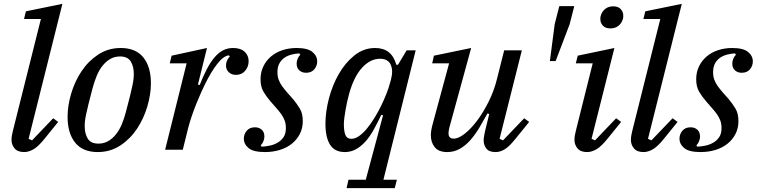

<svg xmlns="http://www.w3.org/2000/svg" viewBox="-20 -780 3946 1000"><path d="M106 12Q72 12 56 -7Q40 -26 40 -51Q40 -62 42 -74.5Q44 -87 47 -98L193 -681H105L115 -721L305 -760L129 -57L147 -49L257 -164L283 -145L215 -61Q180 -17 154.5 -2.5Q129 12 106 12Z M493 -32Q521 -32 543.5 -45Q566 -58 584 -80.5Q602 -103 614.5 -133Q627 -163 636 -198Q649 -247 657 -279.5Q665 -312 669.5 -333.5Q674 -355 675.5 -368.5Q677 -382 677 -393Q677 -434 661 -460Q645 -486 605 -486Q577 -486 554.5 -473Q532 -460 514 -437.5Q496 -415 483.5 -384.5Q471 -354 462 -320Q449 -271 441 -238.5Q433 -206 428.5 -184.5Q424 -163 422.5 -149.5Q421 -136 421 -125Q421 -84 437 -58Q453 -32 493 -32ZM489 12Q411 12 371.5 -37Q332 -86 332 -171Q332 -229 350.5 -292Q369 -355 404 -408Q439 -461 491 -495.5Q543 -530 609 -530Q687 -530 726.5 -481Q766 -432 766 -347Q766 -289 747.5 -226Q729 -163 694 -110Q659 -57 607 -22.5Q555 12 489 12Z M952 -450H864L874 -490L1058 -530L1011 -340L1020 -337Q1038 -383 1056.5 -418.5Q1075 -454 1095.5 -479Q1116 -504 1140 -517Q1164 -530 1194 -530Q1233 -530 1254 -510.5Q1275 -491 1275 -461Q1275 -433 1257 -411.5Q1239 -390 1209 -390Q1186 -390 1171.5 -404Q1157 -418 1157 -439Q1157 -453 1163 -465.5Q1169 -478 1177 -486L1171 -492Q1142 -487 1110.5 -446Q1079 -405 1048 -342Q1040 -326 1028 -299.5Q1016 -273 1003.5 -242Q991 -211 979.5 -177.5Q968 -144 960 -113L932 0H840Z M1360 12Q1300 12 1275 -8.5Q1250 -29 1250 -58Q1250 -81 1265 -99Q1280 -117 1308 -117Q1329 -117 1343 -104.5Q1357 -92 1357 -69Q1357 -57 1352 -44.5Q1347 -32 1338 -23L1343 -16Q1363 -17 1385 -21.5Q1407 -26 1426 -37Q1445 -48 1457 -66Q1469 -84 1469 -113Q1469 -135 1462.5 -152.5Q1456 -170 1444.5 -186Q1433 -202 1418.5 -218Q1404 -234 1388 -253Q1368 -276 1352.5 -302Q1337 -328 1337 -367Q1337 -404 1351.5 -434Q1366 -464 1391 -485.5Q1416 -507 1450.5 -518.5Q1485 -530 1525 -530Q1582 -530 1607 -509.5Q1632 -489 1632 -460Q1632 -437 1617 -419Q1602 -401 1574 -401Q1553 -401 1539 -413.5Q1525 -426 1525 -449Q1525 -461 1530 -473.5Q1535 -486 1544 -495L1539 -502Q1520 -501 1499.5 -496Q1479 -491 1462.5 -480Q1446 -469 1435.5 -450.5Q1425 -432 1425 -404Q1425 -382 1431.5 -364.5Q1438 -347 1449.5 -331Q1461 -315 1475.5 -298.5Q1490 -282 1507 -263Q1526 -240 1541.5 -214.5Q1557 -189 1557 -149Q1557 -112 1541.5 -82Q1526 -52 1499.5 -31Q1473 -10 1437 1Q1401 12 1360 12Z M1795 156H1885L1975 -179L1966 -182Q1946 -140 1926 -104Q1906 -68 1883 -42.5Q1860 -17 1833.5 -2.5Q1807 12 1776 12Q1723 12 1699 -26.5Q1675 -65 1675 -135Q1675 -197 1693 -266.5Q1711 -336 1744.5 -394.5Q1778 -453 1826 -491.5Q1874 -530 1934 -530Q2020 -530 2044 -443H2053L2098 -518H2145L1977 156H2047L2036 200H1785ZM1810 -57Q1830 -57 1851 -72Q1872 -87 1892 -111.5Q1912 -136 1931 -167Q1950 -198 1965.5 -230Q1981 -262 1993 -292.5Q2005 -323 2011 -347L2016 -364Q2029 -412 2015 -443Q2001 -474 1959 -474Q1909 -474 1866 -427.5Q1823 -381 1798 -290Q1793 -273 1788.5 -252Q1784 -231 1780 -209Q1776 -187 1773.5 -167Q1771 -147 1771 -133Q1771 -97 1779 -77Q1787 -57 1810 -57Z M2309 12Q2265 12 2244.5 -13Q2224 -38 2224 -76Q2224 -99 2233 -132L2319 -450H2231L2240 -490L2434 -530L2320 -114Q2318 -105 2317 -98Q2316 -91 2316 -86Q2316 -58 2343 -58Q2368 -58 2401 -84Q2434 -110 2466 -153Q2498 -196 2526 -252.5Q2554 -309 2569 -371L2606 -518H2698L2582 -57L2600 -49L2710 -164L2736 -145L2668 -61Q2633 -17 2609 -2.5Q2585 12 2561 12Q2527 12 2513 -6.5Q2499 -25 2499 -48Q2499 -60 2502 -75.5Q2505 -91 2507 -100L2528 -186L2519 -189Q2498 -151 2476.5 -115Q2455 -79 2430 -50.5Q2405 -22 2375 -5Q2345 12 2309 12Z M2869 -654 2893 -748H2971L2947 -654L2874 -462H2844Z M3038 12Q3004 12 2988 -7Q2972 -26 2972 -51Q2972 -62 2974 -74.5Q2976 -87 2979 -98L3067 -450H2979L2989 -490L3180 -530L3061 -57L3079 -49L3189 -164L3215 -145L3147 -61Q3112 -17 3086.5 -2.5Q3061 12 3038 12ZM3159 -632Q3133 -632 3120 -646.5Q3107 -661 3107 -678Q3107 -682 3107 -687.5Q3107 -693 3109 -698Q3115 -720 3132 -733.5Q3149 -747 3174 -747Q3200 -747 3213 -732.5Q3226 -718 3226 -701Q3226 -697 3226 -691.5Q3226 -686 3224 -681Q3218 -659 3201 -645.5Q3184 -632 3159 -632Z M3332 12Q3298 12 3282 -7Q3266 -26 3266 -51Q3266 -62 3268 -74.5Q3270 -87 3273 -98L3419 -681H3331L3341 -721L3531 -760L3355 -57L3373 -49L3483 -164L3509 -145L3441 -61Q3406 -17 3380.5 -2.5Q3355 12 3332 12Z M3629 12Q3569 12 3544 -8.5Q3519 -29 3519 -58Q3519 -81 3534 -99Q3549 -117 3577 -117Q3598 -117 3612 -104.5Q3626 -92 3626 -69Q3626 -57 3621 -44.5Q3616 -32 3607 -23L3612 -16Q3632 -17 3654 -21.5Q3676 -26 3695 -37Q3714 -48 3726 -66Q3738 -84 3738 -113Q3738 -135 3731.5 -152.5Q3725 -170 3713.5 -186Q3702 -202 3687.5 -218Q3673 -234 3657 -253Q3637 -276 3621.5 -302Q3606 -328 3606 -367Q3606 -404 3620.5 -434Q3635 -464 3660 -485.5Q3685 -507 3719.5 -518.5Q3754 -530 3794 -530Q3851 -530 3876 -509.5Q3901 -489 3901 -460Q3901 -437 3886 -419Q3871 -401 3843 -401Q3822 -401 3808 -413.5Q3794 -426 3794 -449Q3794 -461 3799 -473.5Q3804 -486 3813 -495L3808 -502Q3789 -501 3768.5 -496Q3748 -491 3731.5 -480Q3715 -469 3704.5 -450.5Q3694 -432 3694 -404Q3694 -382 3700.5 -364.5Q3707 -347 3718.5 -331Q3730 -315 3744.5 -298.5Q3759 -282 3776 -263Q3795 -240 3810.5 -214.5Q3826 -189 3826 -149Q3826 -112 3810.5 -82Q3795 -52 3768.5 -31Q3742 -10 3706 1Q3670 12 3629 12Z"/></svg>

Font: IBM Plex Serif Text
Style: Italic
Weight: 450
Italic angle: -14°
Designer: Mike Abbink, Paul van der Laan, Pieter van Rosmalen
Foundry: Bold Monday
Version: Version 3.001